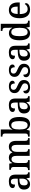

<svg xmlns="http://www.w3.org/2000/svg" viewBox="2099 -2899 810 5048"><g transform="rotate(-90 2504.0 -375.0)"><path d="M188 10C263 10 292 -27 331 -82H339L355 0H497V-44H494C452 -44 437 -60 437 -116V-374C437 -501 377 -547 259 -547C160 -547 83 -516 83 -449C83 -404 114 -386 175 -386C175 -450 189 -494 252 -494C319 -494 331 -447 331 -373V-314L254 -311C114 -306 44 -257 44 -151C44 -41 107 10 188 10ZM221 -52C175 -52 154 -85 154 -146C154 -223 184 -263 278 -268L331 -271V-191C331 -108 288 -52 221 -52Z M556 0H818V-44H815C774 -44 743 -52 743 -111V-318C743 -403 769 -478 842 -478C907 -478 930 -428 930 -342V0H1106V-44H1103C1061 -44 1035 -53 1035 -116V-331C1035 -410 1060 -478 1131 -478C1196 -478 1219 -428 1219 -342V0H1396V-44H1393C1351 -44 1325 -53 1325 -116V-351C1325 -488 1268 -547 1172 -547C1109 -547 1059 -525 1026 -455H1020C997 -522 947 -547 886 -547C820 -547 777 -525 744 -457H739L726 -536H564V-492H567C608 -492 637 -483 637 -425V-116C637 -53 609 -44 567 -44H556Z M1763 10C1885 10 1952 -76 1952 -269C1952 -461 1886 -546 1766 -546C1693 -546 1651 -508 1624 -451H1620C1622 -477 1625 -543 1625 -579V-760H1437V-716H1444C1484 -716 1518 -707 1518 -648V-116C1518 -53 1484 -44 1444 -44H1437V0H1595L1615 -78H1622C1648 -26 1692 10 1763 10ZM1740 -54C1651 -54 1624 -130 1624 -270C1624 -412 1652 -483 1739 -483C1814 -483 1844 -414 1844 -271C1844 -130 1814 -54 1740 -54Z M2189 10C2264 10 2293 -27 2332 -82H2340L2356 0H2498V-44H2495C2453 -44 2438 -60 2438 -116V-374C2438 -501 2378 -547 2260 -547C2161 -547 2084 -516 2084 -449C2084 -404 2115 -386 2176 -386C2176 -450 2190 -494 2253 -494C2320 -494 2332 -447 2332 -373V-314L2255 -311C2115 -306 2045 -257 2045 -151C2045 -41 2108 10 2189 10ZM2222 -52C2176 -52 2155 -85 2155 -146C2155 -223 2185 -263 2279 -268L2332 -271V-191C2332 -108 2289 -52 2222 -52Z M2736 10C2852 10 2924 -48 2924 -150C2924 -237 2877 -276 2780 -317C2697 -353 2666 -372 2666 -422C2666 -467 2693 -497 2749 -497C2803 -497 2833 -460 2833 -392C2880 -392 2905 -415 2905 -453C2905 -502 2858 -546 2760 -546C2652 -546 2580 -495 2580 -401C2580 -312 2626 -276 2726 -231C2811 -193 2837 -173 2837 -126C2837 -74 2804 -40 2740 -40C2668 -40 2638 -92 2638 -166C2607 -166 2571 -149 2571 -97C2571 -28 2630 10 2736 10Z M3163 10C3279 10 3351 -48 3351 -150C3351 -237 3304 -276 3207 -317C3124 -353 3093 -372 3093 -422C3093 -467 3120 -497 3176 -497C3230 -497 3260 -460 3260 -392C3307 -392 3332 -415 3332 -453C3332 -502 3285 -546 3187 -546C3079 -546 3007 -495 3007 -401C3007 -312 3053 -276 3153 -231C3238 -193 3264 -173 3264 -126C3264 -74 3231 -40 3167 -40C3095 -40 3065 -92 3065 -166C3034 -166 2998 -149 2998 -97C2998 -28 3057 10 3163 10Z M3576 10C3651 10 3680 -27 3719 -82H3727L3743 0H3885V-44H3882C3840 -44 3825 -60 3825 -116V-374C3825 -501 3765 -547 3647 -547C3548 -547 3471 -516 3471 -449C3471 -404 3502 -386 3563 -386C3563 -450 3577 -494 3640 -494C3707 -494 3719 -447 3719 -373V-314L3642 -311C3502 -306 3432 -257 3432 -151C3432 -41 3495 10 3576 10ZM3609 -52C3563 -52 3542 -85 3542 -146C3542 -223 3572 -263 3666 -268L3719 -271V-191C3719 -108 3676 -52 3609 -52Z M4157 10C4230 10 4272 -28 4300 -88H4304L4318 0H4485V-44H4477C4435 -44 4403 -56 4403 -115V-760H4214V-716H4222C4262 -716 4297 -707 4297 -649V-570C4297 -536 4298 -493 4301 -461H4296C4270 -511 4228 -546 4157 -546C4036 -546 3969 -460 3969 -267C3969 -75 4036 10 4157 10ZM4182 -54C4107 -54 4077 -124 4077 -266C4077 -406 4107 -483 4181 -483C4270 -483 4297 -406 4297 -267C4297 -128 4269 -54 4182 -54Z M4773 10C4892 10 4945 -50 4945 -93C4945 -112 4934 -125 4922 -130C4900 -89 4857 -53 4793 -53C4706 -53 4660 -117 4658 -261H4964V-306C4964 -464 4888 -547 4763 -547C4627 -547 4549 -452 4549 -264C4549 -91 4630 10 4773 10ZM4855 -316H4659C4664 -429 4699 -491 4764 -491C4830 -491 4855 -422 4855 -316Z"/></g></svg>

Font: Noto Serif Devanagari SemiCondensed Medium
Style: Regular
Weight: 500
Width: 4
Designer: Universal Thirst, Indian Type Foundry and the Monotype Design Team
Foundry: Monotype Imaging Inc.
Version: Version 2.004